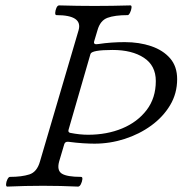

<svg xmlns="http://www.w3.org/2000/svg" viewBox="-20 -688 676 711"><path d="M7 3Q2 3 2.5 -6Q3 -15 7.5 -24Q12 -33 17 -33Q60 -33 88.5 -42Q117 -51 128 -90L271 -576Q287 -632 189 -632Q184 -632 184.5 -641Q185 -650 189 -659Q193 -668 199 -668Q233 -667 266 -666.5Q299 -666 330 -666Q362 -666 395 -666.5Q428 -667 463 -668Q468 -668 467 -659Q466 -650 461.5 -641Q457 -632 453 -632Q405 -632 378 -622Q351 -612 341 -576L329 -536Q324 -521 345 -525Q391 -532 442 -532Q496 -532 540 -517Q584 -502 610 -472Q636 -442 636 -395Q636 -342 610 -298.5Q584 -255 540 -223Q496 -191 441.5 -173.5Q387 -156 330 -156Q312 -156 287.5 -157.5Q263 -159 233 -163Q221 -164 218 -154L199 -90Q190 -57 209 -45Q228 -33 280 -33Q286 -33 285 -24Q284 -15 279.5 -6Q275 3 269 3Q205 0 139 0Q73 0 7 3ZM306 -189Q376 -189 432.5 -212.5Q489 -236 523 -280.5Q557 -325 557 -388Q557 -445 513 -474Q469 -503 397 -503Q319 -503 315 -488L234 -208Q231 -198 240 -196Q275 -189 306 -189Z"/></svg>

Font: Junicode SmExp
Style: Italic
Weight: 400
Width: 6
Italic angle: -11°
Designer: Peter S. Baker
Version: Version 2.205; ttfautohint (v1.8.4)